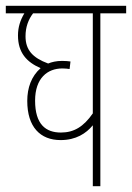

<svg xmlns="http://www.w3.org/2000/svg" viewBox="-20 -642 455 662"><path d="M415 -596V-622H0V-596H64C50 -573 42 -548 42 -520C42 -460 72 -428 120 -407C88 -379 74 -339 74 -294C74 -204 119 -159 189 -159C242 -159 277 -182 300 -210V0H326V-596ZM101 -295C101 -373 144 -406 195 -406C205 -406 213 -405 220 -404L223 -430C216 -431 207 -432 194 -432C174 -432 158 -428 146 -423C92 -443 68 -470 68 -517C68 -549 78 -575 94 -596H300V-251C268 -205 235 -185 190 -185C138 -185 101 -213 101 -295Z"/></svg>

Font: Noto Sans ExtraCondensed Thin
Style: Italic
Weight: 100
Width: 2
Italic angle: -12°
Designer: Monotype Design Team
Foundry: Monotype Imaging Inc.
Version: Version 2.013